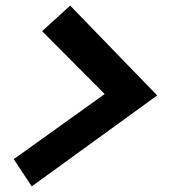

<svg xmlns="http://www.w3.org/2000/svg" viewBox="-20 -688 640 684"><path d="M353 -353 130 -577 230 -668 540 -348 93 -24 29 -121Z"/></svg>

Font: Red Hat Mono
Style: Italic
Weight: 400
Italic angle: -12°
Monospace: yes
Designer: Pentagram, MCKL
Foundry: MCKL
Version: Version 1.030